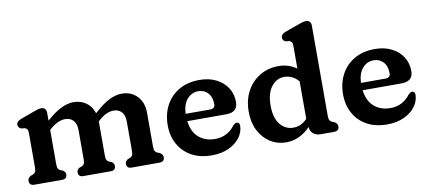

<svg xmlns="http://www.w3.org/2000/svg" viewBox="-69 -992 2794 1252"><g transform="rotate(-10 1328.5 -366.0)"><path d="M236 -448.5V-395.5Q289.5 -443 333.2 -464.5Q377 -486 415.5 -486Q465 -486 500.8 -460Q536.5 -434 550 -389Q605.5 -440.5 650.5 -463.2Q695.5 -486 735.5 -486Q798.5 -486 838 -444.5Q877.5 -403 877.5 -336V-109.5Q877.5 -89.5 882.8 -80.8Q888 -72 897.5 -67.5L912 -62.5Q922.5 -56.5 928.5 -49.2Q934.5 -42 934.5 -30.5Q934.5 0 899.5 0H716Q684 0 684 -30.5Q684 -49 703 -59L718 -64.5Q728 -69 732.8 -78.2Q737.5 -87.5 737.5 -109.5V-301Q737.5 -343 717.5 -364.8Q697.5 -386.5 663.5 -386.5Q641 -386.5 615.5 -375Q590 -363.5 562.5 -337.5L558 -333V-109.5Q558 -87.5 562.8 -78.2Q567.5 -69 577 -64.5L592 -59Q611 -49 611 -30.5Q611 0 579 0H396Q364 0 364 -30.5Q364 -49 383 -59L398.5 -64.5Q408.5 -69 413.2 -78.2Q418 -87.5 418 -109.5V-301Q418 -343 397.8 -364.8Q377.5 -386.5 344 -386.5Q321 -386.5 295.8 -375.5Q270.5 -364.5 243 -340L236 -334V-109.5Q236 -87.5 240.8 -78.2Q245.5 -69 255.5 -64.5L270 -59Q289 -49 289 -30.5Q289 0 257 0H74Q39 0 39 -30.5Q39 -50.5 61.5 -62.5L76 -67.5Q85.5 -72 90.8 -80.8Q96 -89.5 96 -109.5V-338Q96 -356 90.5 -363.2Q85 -370.5 75.5 -374L52.5 -376Q31 -385 31 -404Q31 -426 61.5 -437.5L146 -468.5Q164.5 -475 177.8 -479.2Q191 -483.5 204 -483.5Q218.5 -483.5 227.2 -473.8Q236 -464 236 -448.5Z M1461 -304Q1461 -235 1384.5 -235H1126.5Q1135.5 -163 1178.2 -126Q1221 -89 1285 -89Q1329.5 -89 1362.8 -107.5Q1396 -126 1415 -153Q1432 -170.5 1442.5 -169.5Q1461 -168.5 1461 -145Q1460 -104 1433.2 -68Q1406.5 -32 1358.5 -9.8Q1310.5 12.5 1246 12.5Q1169.5 12.5 1113.5 -18.2Q1057.5 -49 1026.8 -103.8Q996 -158.5 996 -230Q996 -303.5 1026.5 -361.2Q1057 -419 1114 -452.5Q1171 -486 1251 -486Q1314 -486 1361.2 -462Q1408.5 -438 1434.8 -396.8Q1461 -355.5 1461 -304ZM1231 -415Q1186.5 -415 1156.8 -381Q1127 -347 1124 -284H1286.5Q1319 -284 1319 -314Q1319 -361.5 1294 -388.2Q1269 -415 1231 -415Z M1531.5 -224.5Q1531.5 -303.5 1563.8 -362.2Q1596 -421 1650.8 -453.2Q1705.5 -485.5 1773.5 -485.5Q1841 -485.5 1893 -448V-598Q1893 -616 1887.8 -623.2Q1882.5 -630.5 1872.5 -634L1849.5 -636Q1828.5 -644.5 1828.5 -664Q1828.5 -686 1858.5 -697.5L1944.5 -728.5Q1962.5 -735 1975.8 -739.2Q1989 -743.5 2002 -743.5Q2017 -743.5 2025.8 -733.8Q2034.5 -724 2034.5 -708.5V-109.5Q2034.5 -89.5 2039.8 -80.8Q2045 -72 2054.5 -67.5L2068.5 -62.5Q2091 -50.5 2091 -30.5Q2091 0 2056 0H1966.5Q1938 0 1919.2 -16.2Q1900.5 -32.5 1899 -60Q1865.5 -25.5 1825.5 -6.2Q1785.5 13 1739.5 13Q1679.5 13 1632.5 -17.5Q1585.5 -48 1558.5 -101.5Q1531.5 -155 1531.5 -224.5ZM1679 -239.5Q1679 -158.5 1713.8 -115.8Q1748.5 -73 1800.5 -73Q1853.5 -73 1893 -115.5V-363.5Q1873 -387 1848.8 -398.2Q1824.5 -409.5 1798.5 -409.5Q1747.5 -409.5 1713.2 -365.2Q1679 -321 1679 -239.5Z M2622 -304Q2622 -235 2545.5 -235H2287.5Q2296.5 -163 2339.2 -126Q2382 -89 2446 -89Q2490.5 -89 2523.8 -107.5Q2557 -126 2576 -153Q2593 -170.5 2603.5 -169.5Q2622 -168.5 2622 -145Q2621 -104 2594.2 -68Q2567.5 -32 2519.5 -9.8Q2471.5 12.5 2407 12.5Q2330.5 12.5 2274.5 -18.2Q2218.5 -49 2187.8 -103.8Q2157 -158.5 2157 -230Q2157 -303.5 2187.5 -361.2Q2218 -419 2275 -452.5Q2332 -486 2412 -486Q2475 -486 2522.2 -462Q2569.5 -438 2595.8 -396.8Q2622 -355.5 2622 -304ZM2392 -415Q2347.5 -415 2317.8 -381Q2288 -347 2285 -284H2447.5Q2480 -284 2480 -314Q2480 -361.5 2455 -388.2Q2430 -415 2392 -415Z"/></g></svg>

Font: Fraunces 9pt S100 SemiBold
Style: Regular
Weight: 600
Version: Version 1.000; ttfautohint (v1.8.3)